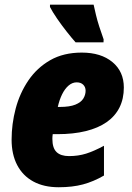

<svg xmlns="http://www.w3.org/2000/svg" viewBox="-20 -786 560 816"><path d="M229.5 9.8Q166.5 9.8 121.6 -14.6Q76.7 -39.1 53 -84.5Q29.3 -129.9 29.3 -192.4Q29.3 -258.8 46.6 -324.5Q64 -390.1 100.6 -444.1Q137.2 -498 193.6 -530.3Q250 -562.5 327.6 -562.5Q409.2 -562.5 457.8 -522.2Q506.3 -481.9 506.3 -414.1Q506.3 -366.2 487.8 -329.1Q469.2 -292 433.1 -266.8Q397 -241.7 344.5 -228.8Q292 -215.8 223.6 -215.8H204.1Q203.1 -210.4 202.9 -205.3Q202.6 -200.2 202.6 -195.8Q202.6 -156.7 220.5 -139.6Q238.3 -122.6 273.4 -122.6Q312.5 -122.6 345.9 -133.1Q379.4 -143.6 421.9 -166.5V-40Q377.4 -14.2 332.5 -2.2Q287.6 9.8 229.5 9.8ZM225.6 -331.5H233.9Q276.4 -331.5 300.3 -341.3Q324.2 -351.1 334 -366.9Q343.8 -382.8 343.8 -400.4Q343.8 -416 333.7 -426Q323.7 -436 305.7 -436Q287.6 -436 271.7 -422.6Q255.9 -409.2 244.1 -385.5Q232.4 -361.8 225.6 -331.5ZM301.3 -606Q284.7 -624.5 263.2 -651.9Q241.7 -679.2 222.4 -707.3Q203.1 -735.4 192.4 -756.3V-766.1H377.9Q382.3 -746.1 387.9 -722.4Q393.6 -698.7 401.9 -672.9Q410.2 -647 420.4 -618.7L419.9 -606Z"/></svg>

Font: Open Sans SemiCondensed ExtraBold
Style: Italic
Weight: 800
Width: 4
Italic angle: -12°
Designer: Monotype Design Team
Foundry: Monotype Imaging Inc.
Version: Version 3.003